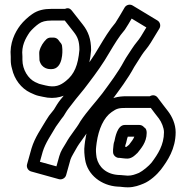

<svg xmlns="http://www.w3.org/2000/svg" viewBox="-20 -743 796 822"><path d="M221.6 -30.8 150.8 -50.4 163 -94C174.8 -131.7 197.8 -163.9 219.2 -200.6C227.3 -212.6 235.1 -223.5 242.4 -233.2C249.5 -241.2 255.7 -250.5 260.9 -260C269 -274 278.1 -283.9 287.2 -296.2C308.4 -325.2 335.9 -354.8 359.1 -387.1C391.3 -429.3 421.5 -471.2 448.6 -518.4C469.9 -553.9 489.9 -587.4 512.8 -613.5C513.5 -614.3 514.4 -615.5 514.8 -616.1C525.2 -631.8 534.9 -648.3 543.7 -663.5L606.6 -625.5L582.7 -586C572.4 -569.3 559.9 -557.9 544.8 -534.3C534.3 -517.2 521.2 -499.9 510.9 -480.8C486.1 -434.1 449.8 -386.3 418 -343C387.9 -303.8 353.6 -268 324.2 -223.9C323.8 -223.3 323.3 -222.5 323.1 -222C307 -192.8 281.4 -165.5 262.3 -130.5C252.3 -114.2 239.9 -96.3 233.9 -74.7ZM232.3 24.1C244.3 27.4 259.3 20.4 263.1 6.7L281.9 -60.6C286.3 -73.4 297 -89.4 306 -106.1C321.2 -134.4 346 -160.4 366.4 -197C392.6 -235.9 426.5 -271.8 458 -313C490 -356.7 526.8 -404.4 554.7 -456.5C564.2 -471.9 576.8 -490.9 587.2 -507.7C598 -524.7 611 -536.6 625.3 -560L662.4 -621C669.5 -632.8 665.6 -648.4 653.9 -655.4L547.9 -719.4C536.1 -726.6 520.5 -722.5 513.5 -710.8C499.9 -688 487.9 -666.1 474.1 -645.2C448.1 -615.1 426 -577.9 405.4 -543.6C379.5 -498.3 350.7 -458.4 318.9 -416.9C297.4 -386.7 272.4 -360.3 247.5 -326.7C236 -313.6 226.2 -299.9 217.1 -284.1C213 -276.4 209.1 -270.9 204.4 -265.7C194.7 -254.9 184.6 -240.8 176.4 -226.5C155.8 -191 129.8 -156 115 -108L95.9 -39.7C92.2 -26.5 100.2 -12.5 113.3 -8.9ZM527 9C516.8 9 502.5 6.2 485.8 6C435.3 2.5 402.1 -27.7 393.6 -68.4C391 -85.4 389.7 -100.8 391.8 -115.7L393.8 -131.7C402.2 -190.7 424 -239.7 458.3 -263.5C480.1 -278.6 487.6 -281 523 -281H625.6C637.4 -265.3 648.4 -250.4 660.3 -235.6C671.4 -220.8 682 -195.8 682 -177C682 -122.6 655.9 -82.9 629.2 -47.2C617.3 -32.4 591.5 -11.1 575 -2.9C557.5 4.1 545.3 9 527 9ZM527 59C555.9 59 577.4 50 594.3 43.2C622.2 32 651.7 5 668.8 -16.8C697.2 -54.6 732 -105.3 732 -177C732 -211.7 716.5 -244.4 699.7 -266.4C684.4 -285.4 670.2 -305.1 654.9 -325.2C646.9 -335.6 634.1 -338.2 621.4 -331H523C483.6 -331 458.1 -324.3 429.7 -304.5C377.7 -268.3 353.7 -204.4 344.2 -138.3L342.2 -122.3C339.1 -100.2 341.5 -78.2 344.3 -60.2C354.5 6.3 414.7 51.7 483.4 56C483.8 56 484.5 56 485 56C496.6 56 508.8 59 527 59ZM608 -174C608 -194.1 597.3 -197.5 597.3 -197.5C592.3 -204.4 584.4 -208 577 -208H514C482 -208 473.1 -153.2 470 -139.2C467.7 -132.6 466.7 -129.5 466.1 -123.5L464.1 -103.5C464 -102.7 464 -101.6 464 -101V-92C464 -76.9 478.3 -67 489 -67H492.9C503.7 -66 512.4 -64 526 -64C546.1 -64 563.8 -84.1 563.9 -84.2C566.2 -85.7 568.6 -88.1 570 -90C581.2 -105 608 -132.2 608 -174ZM555.1 -158C551 -147.1 542.8 -136.6 532.3 -123.1C527.6 -119.3 524.1 -116.1 521.4 -114.2C519.9 -114.3 518.3 -114.4 515.5 -114.7C515.8 -117.7 516.4 -120.7 517.2 -122.7C522 -134.6 522.9 -148.2 527.2 -158ZM197 -447H200C251.9 -447 247 -529.6 247 -532C247 -535.2 246.1 -542.3 246 -542.7C246 -551.5 241.6 -557.7 237.1 -562.3L230.2 -571.7C225.4 -578.3 216.9 -582 210 -582H196C189.2 -582 182.2 -578.6 178.3 -574.7C165.6 -562 154.2 -545.9 148.7 -524.1C148.3 -522.1 148 -519.6 148 -518V-512C148 -502.7 149 -492.3 149 -484.5C158.3 -447.3 190.9 -447 197 -447ZM257.4 -655 295.4 -606.5C312.7 -584.6 319.8 -566.4 320 -530C314.3 -463.2 298 -425 262.3 -396.5C238.1 -376.8 215.3 -367.2 175.1 -377.2C163.3 -380.2 152.2 -382.5 147.3 -384.2L130.4 -391.7C101.3 -405.8 76 -443.9 76 -487V-501C76 -501.8 75.9 -503 75.9 -503.6C71.4 -545.7 88.3 -577.8 107.2 -605.2C116 -616.5 134.4 -633.5 146.3 -641.5C158.6 -650.4 175.2 -655 200 -655ZM258.2 -705H200C169.4 -705 142.1 -699.7 117.7 -682.5C101.2 -671.3 80.2 -652.1 67.2 -635.2C44 -605.1 20.3 -557.7 26 -499.7V-487C26 -473.4 27.4 -462.7 31.7 -447.8C41.4 -403.6 70.9 -364.5 109.6 -346.3L127.8 -338.2C137.8 -333.8 147.7 -331.8 163.5 -328.6C218.6 -315.2 261.2 -331.2 293.7 -357.5C343.3 -397.2 363.8 -453.4 369.9 -526.9C370 -527.4 370 -528.3 370 -529C370 -575.5 357.8 -608.1 334.7 -637.4L287.7 -697.4C276.7 -711.4 265.9 -708.2 258.2 -705Z"/></svg>

Font: Tape
Style: Regular
Weight: 500
Foundry: Cannot Into Space Fonts
Version: Version 0.97